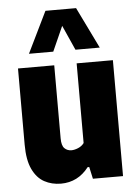

<svg xmlns="http://www.w3.org/2000/svg" viewBox="-56 -851 647 905"><g transform="rotate(-5 267.0 -399.0)"><path d="M196 10Q152.5 10 117.5 -9Q82.5 -28 61.8 -71.5Q41 -115 41 -187.5V-548.5H212.5V-203Q212.5 -168.5 225.8 -155.5Q239 -142.5 259 -142.5Q273 -142.5 290.5 -149.8Q308 -157 318.5 -171.5V-548.5H490V0H347.5L335 -56.5H327.5Q276 10 196 10ZM98.5 -613 193.5 -808H338.5L433.5 -613H318.5L266 -730.5L213.5 -613Z"/></g></svg>

Font: Encode Sans Cnd XBd
Style: Regular
Weight: 800
Width: 3
Designer: Multiple Designers
Foundry: Impallari Type
Version: Version 3.002; ttfautohint (v1.8.3) -l 8 -r 50 -G 200 -x 14 